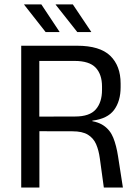

<svg xmlns="http://www.w3.org/2000/svg" viewBox="-20 -845 615 865"><path d="M447.8 0 429.8 -131.1Q424.9 -168.1 413 -195.4Q401.2 -222.6 376.2 -238Q351.3 -253.5 306.2 -253.5L132.4 -253.9V-319.6L318.2 -320.1Q383.7 -320.1 411.6 -352.2Q439.6 -384.3 439.6 -439.8V-455Q439.6 -509.9 411 -540.2Q382.3 -570.5 315.9 -570.5H130.2V-639H327.1Q429.8 -639 476.6 -593.8Q523.4 -548.5 523.4 -468.9V-451.9Q523.4 -389.7 494 -349.8Q464.6 -309.9 396.1 -301.5L395.8 -291.5L360.6 -304Q415.9 -300.1 446.1 -279.8Q476.3 -259.5 490.3 -224.5Q504.4 -189.4 511.9 -140.3L533.7 0ZM75.6 0V-639H157.1V-297.3L157.5 -266.1V0ZM166.3 -825.1 248.2 -701.7V-700.4H185.7L88.7 -823.9V-825.1ZM308.2 -825.1 390.9 -701.7V-700.4H328.4L231 -823.5V-825.1Z"/></svg>

Font: Anek Latin Medium
Style: Regular
Weight: 500
Designer: Yesha Goshar
Foundry: Ek Type
Version: Version 1.003